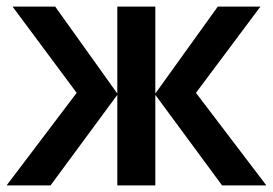

<svg xmlns="http://www.w3.org/2000/svg" viewBox="-20 -561 826 581"><path d="M768 -541 573 -280 786 0H652L450 -274V0H335V-274L133 0H0L212 -280L18 -541H147L335 -278V-541H450V-278L639 -541Z"/></svg>

Font: Noto Sans Display Medium
Style: Regular
Weight: 500
Designer: Monotype Design Team
Foundry: Monotype Imaging Inc.
Version: Version 1.900